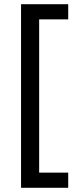

<svg xmlns="http://www.w3.org/2000/svg" viewBox="-20 -734 369 912"><path d="M304 158H80V-714H304V-642H166V86H304Z"/></svg>

Font: Noto Sans Meetei Mayek
Style: Regular
Weight: 400
Designer: Monotype Design Team and Neelakash Kshetrimayum
Foundry: Monotype Imaging Inc.
Version: Version 2.002